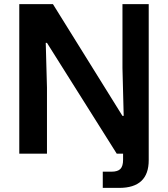

<svg xmlns="http://www.w3.org/2000/svg" viewBox="-20 -749 819 936"><path d="M74 0V-729H238L577 -184H583L577 -418V-729H705V32Q705 167 561 167H481V88H523Q554 88 567 74.5Q580 61 580 30V0H549L209 -540H203L209 -322V0Z"/></svg>

Font: Mona Sans SemiBold
Style: Regular
Weight: 600
Designer: Deni Anggara
Foundry: GitHub
Version: Version 2.000;Glyphs 3.2.3 (3260)